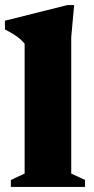

<svg xmlns="http://www.w3.org/2000/svg" viewBox="-28 -740 372 760"><path d="M254 -53 308.5 -27.5V0H15V-27.5L69.5 -53V-567Q61.5 -577 50.8 -586.2Q40 -595.5 25.5 -604.5Q11 -613.5 -8.5 -623.5V-658L239 -720H265.5L254 -593.5Z"/></svg>

Font: Newsreader 16pt 16pt ExtraBold
Style: Regular
Weight: 800
Version: Version 1.003